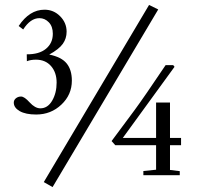

<svg xmlns="http://www.w3.org/2000/svg" viewBox="-20 -719 810 788"><path d="M195.8 48.8 159.7 28.3 591.8 -698.7 629.4 -680.2ZM128.4 -249Q85.4 -249 61 -262.9Q36.6 -276.9 36.6 -297.9Q36.6 -308.6 45.4 -315.7Q54.2 -322.8 66.4 -322.8Q80.1 -322.8 101.6 -298.8Q124 -274.4 145.5 -274.4Q175.8 -274.4 194.1 -305.9Q212.4 -337.4 212.4 -379.9Q212.4 -421.4 189.5 -447.8Q166.5 -474.1 127.4 -474.1Q106.4 -474.1 90.3 -467.8L89.8 -496.1Q140.6 -495.6 168.7 -518.8Q196.8 -542 196.8 -580.6Q196.8 -610.4 180.4 -627.4Q164.1 -644.5 141.6 -644.5Q105 -644.5 75.2 -598.1L56.6 -612.3Q101.1 -679.2 162.6 -679.2Q200.2 -679.2 226.8 -652.3Q253.4 -625.5 253.4 -588.9Q253.4 -561 237.8 -539.1Q222.2 -517.1 182.1 -495.1Q232.4 -484.9 253.7 -458.5Q274.9 -432.1 274.9 -388.2Q274.9 -330.1 231.9 -289.6Q189 -249 128.4 -249ZM568.4 0V-17.1L620.6 -22.5V-123H453.1L438 -140.1L532.7 -267.6Q570.8 -319.3 659.7 -451.7H690.9L696.3 -444.8L483.9 -152.8H620.6V-298.3H677.7V-152.8H723.1V-123H677.7V-21.5L717.8 -16.6V0Z"/></svg>

Font: Elstob 18pt
Style: Regular
Weight: 400
Designer: Peter S. Baker
Version: Version 1.015